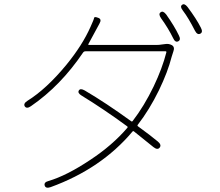

<svg xmlns="http://www.w3.org/2000/svg" viewBox="-20 -842 1040 906"><path d="M219 41Q196 49 191 34Q186 18 209 12Q294 -13 405 -87Q510 -156 581 -239Q584 -243 580 -246Q471 -326 365 -391Q345 -403 352 -415Q359 -427 380 -415Q479 -357 599 -270Q603 -267 606 -271Q660 -341 705 -434Q746 -520 765 -595Q766 -600 761 -600H384Q376 -600 372 -594Q266 -437 126 -341Q106 -327 97 -340Q89 -353 109 -366Q199 -422 293 -536Q369 -629 407 -715Q423 -750 424 -757.5Q425 -765 443 -758Q462 -752 449 -730L397 -634Q395 -630 400 -630H721Q732 -630 743 -632L759 -634Q776 -637 791 -629Q806 -620 798 -599L797 -596Q793 -585 790 -574Q772 -503 730 -416Q685 -324 630 -253Q627 -249 631 -246Q693 -201 725 -174Q744 -158 733 -145Q723 -133 704 -148L612 -222Q608 -225 605 -221Q458 -46 219 41ZM821 -647Q807 -640 797 -662Q774 -709 740 -756Q726 -776 738 -784Q749 -793 764 -774Q803 -719 824 -675Q835 -654 821 -647ZM925 -683Q911 -676 900 -697Q869 -758 843 -792Q828 -811 839 -819Q850 -828 865 -809Q907 -753 928 -711Q939 -690 925 -683Z"/></svg>

Font: Resource Han Rounded KR ExtraLight
Style: Regular
Weight: 250
Designer: Cyano Hao (round all glyphs); Ryoko NISHIZUKA 西塚涼子 (kana, bopomofo & ideographs); Paul D. Hunt (Latin, Greek & Cyrillic)
Foundry: Cyano Hao
Version: 0.990